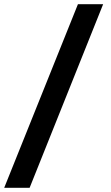

<svg xmlns="http://www.w3.org/2000/svg" viewBox="-37 -783 530 914"><path d="M454 -763 104 111H-17L334 -763Z"/></svg>

Font: Open Sauce Two
Style: Bold
Weight: 700
Designer: Alfredo Marco Pradil
Foundry: Creative Sauce Fz LLC
Version: Version 1.477